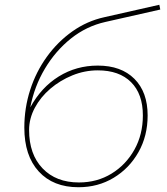

<svg xmlns="http://www.w3.org/2000/svg" viewBox="-20 -782 701 805"><path d="M309 3Q203 3 142.5 -63Q82 -129 82 -247Q82 -329 106.5 -405Q131 -481 176.5 -544Q222 -607 283.5 -650.5Q345 -694 418 -710L648 -762L652 -742L422 -690Q342 -672 277.5 -620.5Q213 -569 168.5 -494.5Q124 -420 107 -332Q153 -416 226.5 -461.5Q300 -507 390 -507Q488 -507 543.5 -451.5Q599 -396 599 -298Q599 -212 560.5 -144Q522 -76 456.5 -36.5Q391 3 309 3ZM311 -17Q387 -17 447.5 -54Q508 -91 543.5 -154.5Q579 -218 579 -298Q579 -388 529.5 -437.5Q480 -487 390 -487Q335 -487 283.5 -466Q232 -445 191 -410Q150 -375 126 -330Q102 -285 102 -237Q102 -135 158.5 -76Q215 -17 311 -17Z"/></svg>

Font: Montserrat Thin
Style: Italic
Weight: 100
Italic angle: -11.3°
Designer: Julieta Ulanovsky
Foundry: Julieta Ulanovsky
Version: Version 9.000; ttfautohint (v1.8.4.7-5d5b)